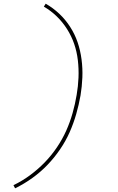

<svg xmlns="http://www.w3.org/2000/svg" viewBox="-20 -861 640 1042"><path d="M62 161 53 144Q101 121 143.5 89.5Q186 58 222.5 20.5Q259 -17 289 -61.5Q319 -106 339.5 -152Q360 -198 374 -247.5Q388 -297 396 -346Q404 -392 406 -439.5Q408 -487 402.5 -534Q397 -581 382.5 -623Q368 -665 344 -703Q320 -741 288 -772Q256 -803 218 -825L228 -841Q268 -818 301.5 -786.5Q335 -755 360.5 -715.5Q386 -676 401 -632Q416 -588 422.5 -539Q429 -490 427 -440.5Q425 -391 417 -343Q408 -292 393.5 -241.5Q379 -191 358 -143.5Q337 -96 306 -50.5Q275 -5 237.5 34Q200 73 155.5 105Q111 137 62 161Z"/></svg>

Font: Iosevka Slab ThExObl
Style: Regular
Weight: 100
Width: 7
Italic angle: -9°
Monospace: yes
Designer: Belleve Invis
Foundry: Belleve Invis
Version: Version 11.1.1; ttfautohint (v1.8.3)